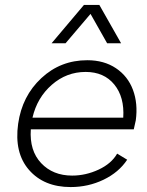

<svg xmlns="http://www.w3.org/2000/svg" viewBox="-20 -756 601 785"><path d="M269 8.8Q159.7 8.8 98.6 -61.3Q37.6 -131.3 54.2 -250Q70.3 -363.3 148.9 -436.5Q227.5 -509.8 336.9 -509.8Q405.3 -509.8 454.1 -477.1Q502.9 -444.3 523.7 -388.4Q544.4 -332.5 535.2 -264.2Q529.8 -237.8 526.9 -227.1H106Q100.1 -140.1 148.2 -89.1Q196.3 -38.1 274.9 -38.1Q330.6 -38.1 383.1 -62.5Q435.5 -86.9 459 -127.9L500 -103Q465.8 -51.3 403.3 -21.2Q340.8 8.8 269 8.8ZM112.8 -274.9H483.9Q489.3 -358.9 447.3 -410.4Q405.3 -461.9 330.1 -461.9Q252 -461.9 191.9 -409.4Q131.8 -356.9 112.8 -274.9ZM190.9 -579.1 323.2 -735.8H386.2L475.1 -579.1H418L350.1 -699.2L248 -579.1Z"/></svg>

Font: Human Sans Light
Style: Italic
Weight: 300
Italic angle: -8°
Designer: Tim Radville
Foundry: Continuum
Version: Version 1.000;FEAKit 1.0